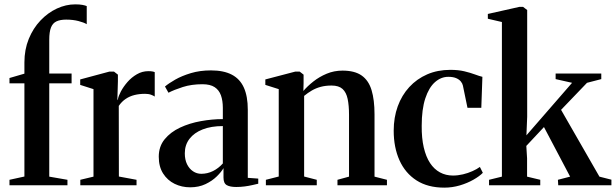

<svg xmlns="http://www.w3.org/2000/svg" viewBox="-20 -850 2826 881"><path d="M23.5 0V-25L92 -40V-467.5H23.5V-492L92 -512V-563.5Q92 -622.5 112 -671.5Q132 -720.5 165.8 -756Q199.5 -791.5 241 -810.8Q282.5 -830 325 -830Q345.5 -830 358.5 -827.5Q371.5 -825 378 -822V-739Q365 -747 339.8 -753.5Q314.5 -760 283.5 -760Q256.5 -760 239.2 -752Q222 -744 214 -724Q206 -704 206 -667V-512.5H308.5V-467.5H206V-39.5L289.5 -25V0Z M348.5 0V-25L409 -39.5V-441L348 -460.5V-485.5L482 -521.5H503L521 -507.5V-477L518.5 -390L521 -394.5Q523.5 -409.5 535 -431Q546.5 -452.5 565 -473.8Q583.5 -495 608 -509.2Q632.5 -523.5 661 -523.5Q672 -523.5 678.8 -522.2Q685.5 -521 690 -519V-407Q684.5 -411 673.2 -415.2Q662 -419.5 645.5 -419.5Q619.5 -419.5 597.2 -414Q575 -408.5 556.8 -396.2Q538.5 -384 525 -364L525.5 -40L606.5 -25V0Z M852.5 9.5Q814 9.5 781.2 -6.5Q748.5 -22.5 728.5 -53.8Q708.5 -85 708.5 -131Q708.5 -178 735.5 -211Q762.5 -244 806.2 -264.5Q850 -285 901.8 -294.2Q953.5 -303.5 1002.5 -303.5V-355Q1002.5 -388 993.8 -412.5Q985 -437 964.8 -450.2Q944.5 -463.5 909 -463.5Q859 -463.5 819 -450.8Q779 -438 753 -424.5L737 -453Q754 -467.5 784.2 -484.8Q814.5 -502 856 -514.5Q897.5 -527 948 -527Q1006 -527 1043.5 -507.5Q1081 -488 1099 -448Q1117 -408 1117 -346.5V-34L1165 -30.5V-7Q1154 -4.5 1138 -0.8Q1122 3 1102.8 5.5Q1083.5 8 1064 8Q1035.5 8 1020.5 -0.5Q1005.5 -9 1005.5 -35.5V-78.5Q996 -61.5 975 -40.8Q954 -20 923 -5.2Q892 9.5 852.5 9.5ZM903.5 -52.5Q932 -52.5 957.5 -65.2Q983 -78 1002.5 -100V-271.5Q949 -271.5 910 -256.2Q871 -241 849.5 -213Q828 -185 828 -146.5Q828 -117.5 838.2 -96.5Q848.5 -75.5 865.8 -64Q883 -52.5 903.5 -52.5Z M1259 -40V-441L1197.5 -460.5V-485.5L1335 -521.5H1355L1373 -507.5V-468L1372 -432.5Q1390.5 -454.5 1417.8 -476Q1445 -497.5 1479 -511.8Q1513 -526 1551.5 -526Q1607.5 -526 1639.5 -503.5Q1671.5 -481 1685 -436.2Q1698.5 -391.5 1698.5 -325.5V-39.5L1755.5 -25V0H1528.5V-25L1581.5 -39.5V-323.5Q1581.5 -366 1575.2 -396Q1569 -426 1551.8 -441.8Q1534.5 -457.5 1501.5 -457.5Q1473.5 -457.5 1451.5 -451.5Q1429.5 -445.5 1411 -434.8Q1392.5 -424 1375.5 -410V-40L1433.5 -25V0H1200V-25Z M2018.5 11Q1943 11 1891.2 -22.2Q1839.5 -55.5 1813 -114.5Q1786.5 -173.5 1786.5 -250.5Q1786.5 -311 1805 -362Q1823.5 -413 1858 -450.5Q1892.5 -488 1940.2 -508.8Q1988 -529.5 2046.5 -529.5Q2083 -529.5 2111 -522.8Q2139 -516 2159.8 -508.2Q2180.5 -500.5 2193.5 -497.5L2188.5 -355.5H2125L2104 -457.5Q2102 -467 2094.5 -476.2Q2087 -485.5 2073 -491.5Q2059 -497.5 2037 -497.5Q2003.5 -497.5 1975.8 -473Q1948 -448.5 1931.5 -398.5Q1915 -348.5 1915 -272.5Q1914.5 -216 1924.5 -173.2Q1934.5 -130.5 1953.2 -102Q1972 -73.5 1998.8 -59Q2025.5 -44.5 2058.5 -44.5Q2081 -44.5 2104.2 -50Q2127.5 -55.5 2148 -64.8Q2168.5 -74 2182 -84L2195.5 -57Q2180.5 -41.5 2152.5 -25.5Q2124.5 -9.5 2089.8 0.8Q2055 11 2018.5 11Z M2224 0V-25L2283 -39.5V-749L2218.5 -764V-786L2363.5 -818.5H2380L2399 -804V-314.5L2395.5 -229L2605 -470L2529.5 -487V-512.5H2739V-487L2673.5 -470L2554.5 -346L2730.5 -39.5L2785.5 -25.5V0H2541.5L2540 -25L2596 -39.5L2476 -267L2395 -180.5L2398.5 -123.5V-39.5L2459 -25V0Z"/></svg>

Font: Merriweather 120pt SemiBold
Style: Regular
Weight: 600
Version: Version 2.100